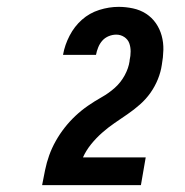

<svg xmlns="http://www.w3.org/2000/svg" viewBox="-20 -863 540 560"><path d="M103 -323V-324Q107 -345 111.5 -367Q116 -389 123.5 -410Q131 -431 142.5 -451.5Q154 -472 168.5 -490.5Q183 -509 200 -525Q217 -541 236.5 -554.5Q256 -568 276.5 -579.5Q297 -591 314.5 -606.5Q332 -622 343.5 -643Q355 -664 358 -685V-687Q361 -700 361 -713Q361 -726 357 -737Q353 -748 342.5 -755Q332 -762 319 -762Q308 -762 297 -757.5Q286 -753 278.5 -744.5Q271 -736 266.5 -725Q262 -714 260 -703H164V-704Q169 -732 183 -759Q197 -786 219 -805.5Q241 -825 269.5 -834Q298 -843 326 -843Q347 -843 368 -838.5Q389 -834 406 -823Q423 -812 434.5 -795.5Q446 -779 451.5 -759Q457 -739 456.5 -717.5Q456 -696 452 -674Q449 -653 440.5 -632Q432 -611 419 -592.5Q406 -574 388.5 -558.5Q371 -543 352 -530Q333 -517 314 -504Q295 -491 277.5 -475.5Q260 -460 245.5 -442Q231 -424 222 -404H405L391 -323Z"/></svg>

Font: Iosevka Term Curly Extrabold
Style: Italic
Weight: 800
Italic angle: -9°
Designer: Belleve Invis
Foundry: Belleve Invis
Version: Version 32.3.0